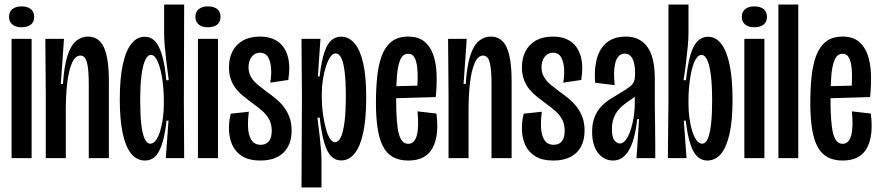

<svg xmlns="http://www.w3.org/2000/svg" viewBox="-20 -700 3897 850"><path d="M31.3 0V-528H120V0ZM75 -579.3Q50 -579.3 35 -591.3Q20 -603.3 20 -625.3Q20 -648 35 -659.8Q50 -671.7 75 -671.7Q101.7 -671.7 116.5 -659.8Q131.3 -648 131.3 -625.3Q131.3 -602.7 116.5 -591Q101.7 -579.3 75 -579.3Z M182.7 0V-281L180.7 -528H263.3L249.3 -328.3H258.7Q264 -408.7 279 -454.3Q294 -500 317.3 -519Q340.7 -538 369.3 -538Q418 -538 440 -490.5Q462 -443 462 -339.3V0H373V-326Q373 -394 364.8 -424Q356.7 -454 336 -454Q312.7 -454 298.2 -420Q283.7 -386 277.5 -331.3Q271.3 -276.7 271.3 -213.3V0Z M622.7 10.7Q585.3 10.7 560.5 -20Q535.7 -50.7 523 -111Q510.3 -171.3 510.3 -259.7Q510.3 -352.7 523.7 -414.3Q537 -476 561.8 -506.7Q586.7 -537.3 620.7 -537.3Q647.3 -537.3 666.2 -517.7Q685 -498 697.5 -455.5Q710 -413 716.3 -345H727Q721 -389.7 716.5 -427.7Q712 -465.7 709.3 -496.8Q706.7 -528 706.7 -551.3V-680H795.3L794 -251.3L795.3 0H714L726 -165.7H717.3Q709.7 -98.3 696.5 -59.7Q683.3 -21 665 -5.2Q646.7 10.7 622.7 10.7ZM645.3 -64Q658.7 -64 669.8 -78.7Q681 -93.3 688.7 -118.5Q696.3 -143.7 700.8 -174.7Q705.3 -205.7 705.3 -238.3V-259.3Q705.3 -283.3 703 -310.3Q700.7 -337.3 696.2 -363.7Q691.7 -390 684.7 -410.8Q677.7 -431.7 668.7 -444.3Q659.7 -457 647.7 -457Q634.3 -457 623.7 -435.8Q613 -414.7 606.8 -369.8Q600.7 -325 600.7 -253.3Q600.7 -194.3 605.3 -151.7Q610 -109 620 -86.5Q630 -64 645.3 -64Z M856.3 0V-528H945V0ZM900 -579.3Q875 -579.3 860 -591.3Q845 -603.3 845 -625.3Q845 -648 860 -659.8Q875 -671.7 900 -671.7Q926.7 -671.7 941.5 -659.8Q956.3 -648 956.3 -625.3Q956.3 -602.7 941.5 -591Q926.7 -579.3 900 -579.3Z M1132.7 10.7Q1084 10.7 1053.8 -7.5Q1023.7 -25.7 1009.5 -55.8Q995.3 -86 993.8 -122.7Q992.3 -159.3 1001.3 -196.7L1081.7 -205.3Q1076.7 -168 1078.3 -134.5Q1080 -101 1093.2 -80Q1106.3 -59 1134.7 -59Q1158 -59 1170.5 -74.7Q1183 -90.3 1183 -121Q1183 -149.3 1172.3 -170Q1161.7 -190.7 1141.8 -208.3Q1122 -226 1095.3 -245Q1078 -258 1060 -272.2Q1042 -286.3 1026.8 -304.5Q1011.7 -322.7 1002.7 -346.8Q993.7 -371 993.7 -402.3Q993.7 -443.3 1009.8 -473.8Q1026 -504.3 1056.5 -521.2Q1087 -538 1131 -538Q1179 -538 1210.2 -516Q1241.3 -494 1253.7 -451.5Q1266 -409 1256.3 -346L1176.3 -334Q1182 -363.7 1180.3 -394.5Q1178.7 -425.3 1167.3 -446Q1156 -466.7 1130.3 -466.7Q1108.7 -466.7 1094.5 -448.5Q1080.3 -430.3 1080.3 -402.3Q1080.3 -378.3 1091 -359.7Q1101.7 -341 1119.7 -326Q1137.7 -311 1158.7 -295.3Q1178.3 -281.7 1198.5 -265.3Q1218.7 -249 1235 -228.5Q1251.3 -208 1261.2 -181.8Q1271 -155.7 1271 -121Q1271 -80 1254.8 -50.3Q1238.7 -20.7 1208.2 -5Q1177.7 10.7 1132.7 10.7Z M1314.7 130 1316.7 -272.3 1314.7 -528H1398.7L1387.3 -361.7H1395Q1403 -429 1415.7 -467.3Q1428.3 -505.7 1446.8 -521.7Q1465.3 -537.7 1489.3 -537.7Q1524 -537.7 1549 -509Q1574 -480.3 1587.7 -421.2Q1601.3 -362 1601.3 -268Q1601.3 -174.7 1588 -112.8Q1574.7 -51 1549.7 -20.3Q1524.7 10.3 1490.7 10.3Q1464 10.3 1445.5 -8.8Q1427 -28 1415 -69.8Q1403 -111.7 1395.3 -179H1385.3Q1392 -129.3 1395.8 -93Q1399.7 -56.7 1401.5 -30.8Q1403.3 -5 1403.3 13V130ZM1463 -70.7Q1478 -70.7 1488.5 -91.8Q1499 -113 1505 -158.2Q1511 -203.3 1511 -275Q1511 -337 1506.2 -378.7Q1501.3 -420.3 1491.7 -441.8Q1482 -463.3 1465.3 -463.3Q1452.7 -463.3 1441.8 -447.2Q1431 -431 1422.7 -404.8Q1414.3 -378.7 1409.5 -347.8Q1404.7 -317 1404.7 -288V-266Q1404.7 -244 1407.2 -217.8Q1409.7 -191.7 1414.7 -165.5Q1419.7 -139.3 1426.5 -118Q1433.3 -96.7 1442.7 -83.7Q1452 -70.7 1463 -70.7Z M1787.7 10.7Q1747 10.7 1719.3 -5Q1691.7 -20.7 1675.3 -52.3Q1659 -84 1651.7 -132Q1644.3 -180 1644.3 -244.3Q1644.3 -304.3 1649.5 -357.3Q1654.7 -410.3 1669.3 -451Q1684 -491.7 1712.3 -514.8Q1740.7 -538 1786.7 -538Q1831 -538 1857.7 -517Q1884.3 -496 1897.5 -459.3Q1910.7 -422.7 1912.7 -374.2Q1914.7 -325.7 1909 -270.3L1704.3 -264.3V-317.7L1844.3 -321.3L1824.3 -276Q1830 -335.3 1828.7 -376.8Q1827.3 -418.3 1817.7 -440.2Q1808 -462 1786.7 -462Q1763.7 -462 1752.3 -435.8Q1741 -409.7 1737.3 -364.8Q1733.7 -320 1733.7 -263.3Q1733.7 -152 1745.7 -107.7Q1757.7 -63.3 1787 -63.3Q1801.7 -63.3 1811.2 -73.2Q1820.7 -83 1825.5 -101.5Q1830.3 -120 1831 -146.8Q1831.7 -173.7 1828.3 -207L1912 -197.3Q1918.3 -151.7 1914.5 -113.3Q1910.7 -75 1896.3 -47.2Q1882 -19.3 1855.2 -4.3Q1828.3 10.7 1787.7 10.7Z M1965.7 0V-281L1963.7 -528H2046.3L2032.3 -328.3H2041.7Q2047 -408.7 2062 -454.3Q2077 -500 2100.3 -519Q2123.7 -538 2152.3 -538Q2201 -538 2223 -490.5Q2245 -443 2245 -339.3V0H2156V-326Q2156 -394 2147.8 -424Q2139.7 -454 2119 -454Q2095.7 -454 2081.2 -420Q2066.7 -386 2060.5 -331.3Q2054.3 -276.7 2054.3 -213.3V0Z M2429.7 10.7Q2381 10.7 2350.8 -7.5Q2320.7 -25.7 2306.5 -55.8Q2292.3 -86 2290.8 -122.7Q2289.3 -159.3 2298.3 -196.7L2378.7 -205.3Q2373.7 -168 2375.3 -134.5Q2377 -101 2390.2 -80Q2403.3 -59 2431.7 -59Q2455 -59 2467.5 -74.7Q2480 -90.3 2480 -121Q2480 -149.3 2469.3 -170Q2458.7 -190.7 2438.8 -208.3Q2419 -226 2392.3 -245Q2375 -258 2357 -272.2Q2339 -286.3 2323.8 -304.5Q2308.7 -322.7 2299.7 -346.8Q2290.7 -371 2290.7 -402.3Q2290.7 -443.3 2306.8 -473.8Q2323 -504.3 2353.5 -521.2Q2384 -538 2428 -538Q2476 -538 2507.2 -516Q2538.3 -494 2550.7 -451.5Q2563 -409 2553.3 -346L2473.3 -334Q2479 -363.7 2477.3 -394.5Q2475.7 -425.3 2464.3 -446Q2453 -466.7 2427.3 -466.7Q2405.7 -466.7 2391.5 -448.5Q2377.3 -430.3 2377.3 -402.3Q2377.3 -378.3 2388 -359.7Q2398.7 -341 2416.7 -326Q2434.7 -311 2455.7 -295.3Q2475.3 -281.7 2495.5 -265.3Q2515.7 -249 2532 -228.5Q2548.3 -208 2558.2 -181.8Q2568 -155.7 2568 -121Q2568 -80 2551.8 -50.3Q2535.7 -20.7 2505.2 -5Q2474.7 10.7 2429.7 10.7Z M2694.3 10.7Q2667 10.7 2645.8 -4.7Q2624.7 -20 2613 -48.3Q2601.3 -76.7 2601.3 -115.7Q2601.3 -154.7 2612.3 -182Q2623.3 -209.3 2641.7 -228.5Q2660 -247.7 2682.2 -261.8Q2704.3 -276 2726.3 -288.7Q2755.3 -305.7 2769.2 -317Q2783 -328.3 2787.3 -340.8Q2791.7 -353.3 2791.7 -373.3Q2791.7 -418 2780 -440.3Q2768.3 -462.7 2745.3 -462.7Q2726.7 -462.7 2715 -446.5Q2703.3 -430.3 2700 -399.5Q2696.7 -368.7 2701.3 -323L2614.7 -333.7Q2611 -382.7 2618 -421Q2625 -459.3 2642.2 -485.3Q2659.3 -511.3 2686.3 -524.7Q2713.3 -538 2750 -538Q2792.7 -538 2821.5 -517.2Q2850.3 -496.3 2864.7 -455.2Q2879 -414 2879 -351V-231.3Q2879.7 -193.3 2880 -154.7Q2880.3 -116 2880.7 -77.3Q2881 -38.7 2881 0H2797.7Q2801 -43.3 2803.7 -86.5Q2806.3 -129.7 2809 -173H2801Q2794.3 -109.7 2779.7 -68.7Q2765 -27.7 2743.7 -8.5Q2722.3 10.7 2694.3 10.7ZM2723.7 -64.7Q2739 -64.7 2751.5 -82Q2764 -99.3 2772.7 -126.7Q2781.3 -154 2785.8 -184.7Q2790.3 -215.3 2790.3 -242.3V-284L2819.3 -302Q2811.3 -288.7 2798.7 -278.2Q2786 -267.7 2771.2 -257.8Q2756.3 -248 2741.8 -236.7Q2727.3 -225.3 2715.7 -211Q2704 -196.7 2696.5 -176.3Q2689 -156 2689 -128.3Q2689 -92.7 2700.2 -78.7Q2711.3 -64.7 2723.7 -64.7Z M3111.3 10.7Q3087 10.7 3068.3 -5.8Q3049.7 -22.3 3036.7 -61Q3023.7 -99.7 3016 -165.7H3007.3L3019.3 0H2936.7L2939.3 -253.7V-680H3028V-553.7Q3028 -530.3 3025.2 -498.8Q3022.3 -467.3 3017.8 -428.5Q3013.3 -389.7 3006.3 -345H3017Q3024 -414.3 3036.5 -456.7Q3049 -499 3068.5 -518.2Q3088 -537.3 3114 -537.3Q3149.7 -537.3 3174 -504.8Q3198.3 -472.3 3210.7 -410.3Q3223 -348.3 3223 -258.7Q3223 -166.3 3209.5 -106.7Q3196 -47 3171.2 -18.2Q3146.3 10.7 3111.3 10.7ZM3088.3 -64Q3104.3 -64 3113.8 -86.5Q3123.3 -109 3128 -151.5Q3132.7 -194 3132.7 -253Q3132.7 -325 3126.7 -369.8Q3120.7 -414.7 3110.3 -435.8Q3100 -457 3085.7 -457Q3074.3 -457 3064.8 -444.7Q3055.3 -432.3 3048.3 -411.2Q3041.3 -390 3037 -364Q3032.7 -338 3030.3 -311Q3028 -284 3028 -260V-239Q3028 -206.3 3032.5 -175Q3037 -143.7 3044.8 -118.8Q3052.7 -94 3063.8 -79Q3075 -64 3088.3 -64Z M3275.3 0V-528H3364V0ZM3319 -579.3Q3294 -579.3 3279 -591.3Q3264 -603.3 3264 -625.3Q3264 -648 3279 -659.8Q3294 -671.7 3319 -671.7Q3345.7 -671.7 3360.5 -659.8Q3375.3 -648 3375.3 -625.3Q3375.3 -602.7 3360.5 -591Q3345.7 -579.3 3319 -579.3Z M3426 0V-680H3514V0Z M3710.7 10.7Q3670 10.7 3642.3 -5Q3614.7 -20.7 3598.3 -52.3Q3582 -84 3574.7 -132Q3567.3 -180 3567.3 -244.3Q3567.3 -304.3 3572.5 -357.3Q3577.7 -410.3 3592.3 -451Q3607 -491.7 3635.3 -514.8Q3663.7 -538 3709.7 -538Q3754 -538 3780.7 -517Q3807.3 -496 3820.5 -459.3Q3833.7 -422.7 3835.7 -374.2Q3837.7 -325.7 3832 -270.3L3627.3 -264.3V-317.7L3767.3 -321.3L3747.3 -276Q3753 -335.3 3751.7 -376.8Q3750.3 -418.3 3740.7 -440.2Q3731 -462 3709.7 -462Q3686.7 -462 3675.3 -435.8Q3664 -409.7 3660.3 -364.8Q3656.7 -320 3656.7 -263.3Q3656.7 -152 3668.7 -107.7Q3680.7 -63.3 3710 -63.3Q3724.7 -63.3 3734.2 -73.2Q3743.7 -83 3748.5 -101.5Q3753.3 -120 3754 -146.8Q3754.7 -173.7 3751.3 -207L3835 -197.3Q3841.3 -151.7 3837.5 -113.3Q3833.7 -75 3819.3 -47.2Q3805 -19.3 3778.2 -4.3Q3751.3 10.7 3710.7 10.7Z"/></svg>

Font: Bricolage Grotesque 96pt ExtraBold Condensed
Style: Regular
Weight: 800
Width: 3
Version: Version 1.001;gftools[0.9.33.dev8+g029e19f]